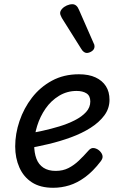

<svg xmlns="http://www.w3.org/2000/svg" viewBox="-20 -871 566 910"><path d="M232 19Q171 19 131.5 -6.5Q92 -32 72 -77Q52 -122 52 -177Q52 -237 72.5 -297.5Q93 -358 131.5 -408Q170 -458 226 -488.5Q282 -519 354 -519Q401 -519 433 -504Q465 -489 482 -462.5Q499 -436 499 -398Q499 -357 474.5 -324Q450 -291 409 -265Q368 -239 316 -220Q264 -201 209 -188Q154 -175 101 -166L107 -237Q140 -242 181 -251Q222 -260 261.5 -272Q301 -284 334.5 -301Q368 -318 388 -340Q408 -362 408 -390Q408 -417 390 -428.5Q372 -440 343 -440Q298 -440 260 -417Q222 -394 196 -356.5Q170 -319 156 -274Q142 -229 142 -185Q142 -147 152.5 -119Q163 -91 186 -76Q209 -61 244 -61Q278 -61 304.5 -74.5Q331 -88 354 -110Q377 -132 400 -158Q412 -172 427 -169Q442 -166 453 -155Q464 -144 466 -132Q468 -120 457 -106Q421 -59 383.5 -31.5Q346 -4 308.5 7.5Q271 19 232 19ZM391 -620Q385 -620 378 -624.5Q371 -629 364 -641L273 -786Q270 -793 267.5 -798Q265 -803 265 -809Q265 -819 274 -829Q283 -839 296.5 -845Q310 -851 323 -851Q344 -851 355 -823L423 -668Q426 -663 427 -659Q428 -655 428 -651Q428 -637 415.5 -628.5Q403 -620 391 -620Z"/></svg>

Font: Playwrite IS
Style: Regular
Weight: 400
Designer: Veronika Burian, José Scaglione
Foundry: TypeTogether
Version: Version 1.002